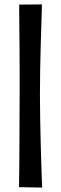

<svg xmlns="http://www.w3.org/2000/svg" viewBox="-20 -714 278 870"><path d="M171 136 66 134Q66 135 66.5 109Q67 83 67.5 37.5Q68 -8 68 -63.5Q68 -119 68.5 -177.5Q69 -236 69 -288Q69 -340 69 -396.5Q69 -453 68.5 -506Q68 -559 67.5 -602Q67 -645 67 -669.5Q67 -694 67 -693L170 -694Q170 -695 169.5 -671Q169 -647 167.5 -604.5Q166 -562 164.5 -509Q163 -456 162 -399Q161 -342 161 -289Q161 -236 162 -177.5Q163 -119 164.5 -62.5Q166 -6 167.5 39.5Q169 85 170 111.5Q171 138 171 136Z"/></svg>

Font: Truculenta
Style: Bold
Weight: 700
Designer: Ivan Castro, Eva Sanz & Omnibus-Type Team
Foundry: Omnibus-Type
Version: Version 1.002